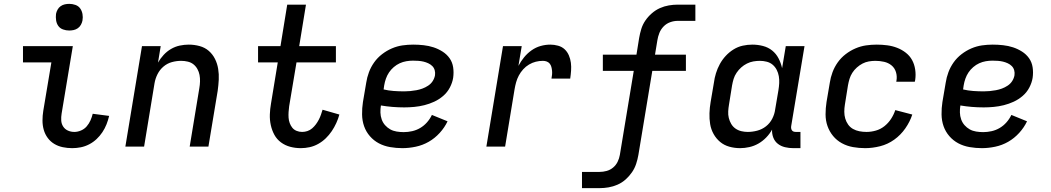

<svg xmlns="http://www.w3.org/2000/svg" viewBox="-20 -759 5440 994"><path d="M354 8Q329 8 305 3Q281 -2 261 -14Q241 -26 227 -45Q213 -64 206.5 -87Q200 -110 200 -135Q200 -160 204 -185L246 -436H99V-520H357L299 -171Q296 -153 297 -135.5Q298 -118 307 -104Q316 -90 331.5 -83Q347 -76 365 -76Q382 -76 399.5 -83.5Q417 -91 429 -105Q441 -119 448.5 -136Q456 -153 460 -170L545 -159Q540 -137 531.5 -115.5Q523 -94 510 -74.5Q497 -55 480 -39Q463 -23 442 -12Q421 -1 398.5 3.5Q376 8 354 8ZM338 -601Q322 -601 306.5 -606.5Q291 -612 282 -624.5Q273 -637 270.5 -653.5Q268 -670 270 -687Q272 -698 278 -709Q284 -720 294 -727Q304 -734 315.5 -736.5Q327 -739 339 -739Q355 -739 370.5 -733.5Q386 -728 395 -715.5Q404 -703 407 -686.5Q410 -670 407 -653Q405 -642 399 -631Q393 -620 383 -613Q373 -606 361.5 -603.5Q350 -601 338 -601Z M629 0 715 -520H812L798 -435Q810 -456 827 -474.5Q844 -493 865.5 -505.5Q887 -518 910.5 -523Q934 -528 957 -528Q986 -528 1013.5 -520.5Q1041 -513 1061 -495.5Q1081 -478 1093 -454Q1105 -430 1109.5 -402.5Q1114 -375 1112.5 -346.5Q1111 -318 1107 -289L1059 0H962L1012 -303Q1015 -320 1015.5 -337.5Q1016 -355 1013 -371Q1010 -387 1002 -401.5Q994 -416 981.5 -426Q969 -436 952 -440Q935 -444 918 -444Q894 -444 870 -437.5Q846 -431 826.5 -414.5Q807 -398 795.5 -375Q784 -352 780 -328L726 0Z M1537 8Q1509 8 1482.5 1Q1456 -6 1434.5 -22Q1413 -38 1400.5 -61Q1388 -84 1382 -111Q1376 -138 1377 -166.5Q1378 -195 1383 -223L1418 -436H1316V-520H1432L1467 -735H1564L1529 -520H1719V-436H1515L1477 -209Q1475 -194 1474 -179Q1473 -164 1474 -149.5Q1475 -135 1480 -121.5Q1485 -108 1493.5 -97.5Q1502 -87 1515.5 -81.5Q1529 -76 1544 -76Q1558 -76 1571.5 -80.5Q1585 -85 1596 -94.5Q1607 -104 1615.5 -115.5Q1624 -127 1630.5 -139.5Q1637 -152 1641.5 -165Q1646 -178 1650 -191L1737 -166Q1731 -144 1721 -122Q1711 -100 1697.5 -80Q1684 -60 1666.5 -43Q1649 -26 1627.5 -14Q1606 -2 1583 3Q1560 8 1537 8Z M2063 8Q2031 8 1999.5 2.5Q1968 -3 1941.5 -17Q1915 -31 1895 -54Q1875 -77 1865 -105.5Q1855 -134 1854.5 -166.5Q1854 -199 1859 -231L1876 -331Q1880 -358 1890 -385Q1900 -412 1917 -436Q1934 -460 1958 -478.5Q1982 -497 2009 -508.5Q2036 -520 2063.5 -524Q2091 -528 2119 -528Q2146 -528 2173 -525Q2200 -522 2224.5 -514Q2249 -506 2271 -492Q2293 -478 2307.5 -457.5Q2322 -437 2326 -410.5Q2330 -384 2326 -356Q2322 -331 2309 -306Q2296 -281 2274.5 -262.5Q2253 -244 2228 -232.5Q2203 -221 2177 -214.5Q2151 -208 2124.5 -205.5Q2098 -203 2073 -203Q2042 -203 2011.5 -205.5Q1981 -208 1952 -213Q1949 -195 1949.5 -176.5Q1950 -158 1956 -141Q1962 -124 1973.5 -111Q1985 -98 2000 -89.5Q2015 -81 2033.5 -78Q2052 -75 2070 -75Q2092 -75 2114 -80Q2136 -85 2155.5 -96.5Q2175 -108 2190.5 -125.5Q2206 -143 2216 -164L2297 -131Q2282 -99 2256.5 -71Q2231 -43 2199.5 -25Q2168 -7 2132.5 0.5Q2097 8 2063 8ZM2073 -286Q2088 -286 2104 -287.5Q2120 -289 2136 -292Q2152 -295 2167 -300.5Q2182 -306 2196.5 -315.5Q2211 -325 2220 -339Q2229 -353 2232 -369Q2234 -383 2230.5 -395.5Q2227 -408 2218 -417Q2209 -426 2197 -431.5Q2185 -437 2172.5 -440Q2160 -443 2146 -444Q2132 -445 2118 -445Q2101 -445 2083.5 -442Q2066 -439 2049.5 -431.5Q2033 -424 2018.5 -411.5Q2004 -399 1994 -384Q1984 -369 1978 -352Q1972 -335 1969 -317L1966 -296Q1991 -290 2018 -288Q2045 -286 2073 -286Z M2498 0 2584 -520H2681L2664 -418Q2676 -441 2693 -462Q2710 -483 2732 -498.5Q2754 -514 2779 -521Q2804 -528 2829 -528Q2849 -528 2869 -522.5Q2889 -517 2903 -504Q2917 -491 2925 -472.5Q2933 -454 2935.5 -434Q2938 -414 2936.5 -393Q2935 -372 2932 -352H2835Q2837 -362 2838 -372.5Q2839 -383 2838 -393Q2837 -403 2834.5 -412.5Q2832 -422 2826 -429.5Q2820 -437 2810.5 -440.5Q2801 -444 2791 -444Q2772 -444 2754 -439.5Q2736 -435 2719 -425Q2702 -415 2688.5 -400Q2675 -385 2666 -368Q2657 -351 2652 -333Q2647 -315 2644 -297L2595 0Z M2993 215V131H3084Q3102 131 3120.5 126Q3139 121 3154 108.5Q3169 96 3177.5 78.5Q3186 61 3189 43L3261 -392H3101V-476H3275L3289 -563Q3293 -586 3300 -609Q3307 -632 3321 -652.5Q3335 -673 3354.5 -690Q3374 -707 3396.5 -717Q3419 -727 3442.5 -731Q3466 -735 3489 -735H3580V-651H3489Q3469 -651 3449.5 -644Q3430 -637 3415.5 -622Q3401 -607 3393.5 -588Q3386 -569 3383 -549L3371 -476H3531V-392H3357L3285 43Q3281 66 3273.5 89Q3266 112 3252 132.5Q3238 153 3219 170Q3200 187 3177 197Q3154 207 3130.5 211Q3107 215 3084 215Z M3812 8Q3783 8 3756 0.5Q3729 -7 3708.5 -24Q3688 -41 3674.5 -65Q3661 -89 3656.5 -116.5Q3652 -144 3653 -173Q3654 -202 3659 -231L3676 -331Q3679 -355 3686.5 -379.5Q3694 -404 3706.5 -427Q3719 -450 3737 -469.5Q3755 -489 3777.5 -503Q3800 -517 3825 -522.5Q3850 -528 3875 -528Q3903 -528 3930 -521Q3957 -514 3977.5 -497.5Q3998 -481 4010.5 -457Q4023 -433 4029 -406L4048 -520H4145L4076 -106Q4075 -100 4076 -94Q4077 -88 4080.5 -83.5Q4084 -79 4089.5 -77.5Q4095 -76 4101 -76H4124V8H4087Q4065 8 4044 3Q4023 -2 4007 -14.5Q3991 -27 3983.5 -46.5Q3976 -66 3977 -88Q3965 -66 3946.5 -47Q3928 -28 3906 -15.5Q3884 -3 3859.5 2.5Q3835 8 3812 8ZM3851 -76Q3875 -76 3900 -82.5Q3925 -89 3945.5 -105Q3966 -121 3978 -144.5Q3990 -168 3993 -192L4010 -292Q4013 -310 4014 -328.5Q4015 -347 4012 -364.5Q4009 -382 4001 -397.5Q3993 -413 3980 -424Q3967 -435 3949.5 -439.5Q3932 -444 3914 -444Q3897 -444 3880 -441Q3863 -438 3847 -430Q3831 -422 3817.5 -410Q3804 -398 3793.5 -382.5Q3783 -367 3778 -350.5Q3773 -334 3770 -317L3754 -217Q3751 -200 3750 -182.5Q3749 -165 3753 -148.5Q3757 -132 3765.5 -117.5Q3774 -103 3787.5 -93.5Q3801 -84 3817.5 -80Q3834 -76 3851 -76Z M4459 8Q4427 8 4396 2.5Q4365 -3 4338.5 -17.5Q4312 -32 4293 -55Q4274 -78 4264 -106.5Q4254 -135 4254 -167Q4254 -199 4259 -231L4276 -331Q4280 -358 4290 -385Q4300 -412 4317 -436Q4334 -460 4358 -478.5Q4382 -497 4409 -508.5Q4436 -520 4463.5 -524Q4491 -528 4519 -528Q4546 -528 4573 -524.5Q4600 -521 4624.5 -511.5Q4649 -502 4669.5 -486Q4690 -470 4702 -448Q4714 -426 4718 -399Q4722 -372 4718 -345L4716 -336H4620L4621 -341Q4625 -364 4618.5 -385.5Q4612 -407 4595.5 -420.5Q4579 -434 4557 -439Q4535 -444 4512 -444Q4495 -444 4478 -441Q4461 -438 4445.5 -430Q4430 -422 4416 -409.5Q4402 -397 4392.5 -382Q4383 -367 4378 -350.5Q4373 -334 4370 -317L4354 -217Q4351 -199 4351 -180.5Q4351 -162 4356 -145Q4361 -128 4371 -114Q4381 -100 4396 -91.5Q4411 -83 4429 -79.5Q4447 -76 4466 -76Q4490 -76 4514.5 -83Q4539 -90 4559 -106Q4579 -122 4593 -143.5Q4607 -165 4615 -189L4703 -166Q4691 -129 4667 -94.5Q4643 -60 4609.5 -36Q4576 -12 4536.5 -2Q4497 8 4459 8Z M5063 8Q5031 8 4999.5 2.5Q4968 -3 4941.5 -17Q4915 -31 4895 -54Q4875 -77 4865 -105.5Q4855 -134 4854.5 -166.5Q4854 -199 4859 -231L4876 -331Q4880 -358 4890 -385Q4900 -412 4917 -436Q4934 -460 4958 -478.5Q4982 -497 5009 -508.5Q5036 -520 5063.5 -524Q5091 -528 5119 -528Q5146 -528 5173 -525Q5200 -522 5224.5 -514Q5249 -506 5271 -492Q5293 -478 5307.5 -457.5Q5322 -437 5326 -410.5Q5330 -384 5326 -356Q5322 -331 5309 -306Q5296 -281 5274.5 -262.5Q5253 -244 5228 -232.5Q5203 -221 5177 -214.5Q5151 -208 5124.5 -205.5Q5098 -203 5073 -203Q5042 -203 5011.5 -205.5Q4981 -208 4952 -213Q4949 -195 4949.5 -176.5Q4950 -158 4956 -141Q4962 -124 4973.5 -111Q4985 -98 5000 -89.5Q5015 -81 5033.5 -78Q5052 -75 5070 -75Q5092 -75 5114 -80Q5136 -85 5155.5 -96.5Q5175 -108 5190.5 -125.5Q5206 -143 5216 -164L5297 -131Q5282 -99 5256.5 -71Q5231 -43 5199.5 -25Q5168 -7 5132.5 0.5Q5097 8 5063 8ZM5073 -286Q5088 -286 5104 -287.5Q5120 -289 5136 -292Q5152 -295 5167 -300.5Q5182 -306 5196.5 -315.5Q5211 -325 5220 -339Q5229 -353 5232 -369Q5234 -383 5230.5 -395.5Q5227 -408 5218 -417Q5209 -426 5197 -431.5Q5185 -437 5172.5 -440Q5160 -443 5146 -444Q5132 -445 5118 -445Q5101 -445 5083.5 -442Q5066 -439 5049.5 -431.5Q5033 -424 5018.5 -411.5Q5004 -399 4994 -384Q4984 -369 4978 -352Q4972 -335 4969 -317L4966 -296Q4991 -290 5018 -288Q5045 -286 5073 -286Z"/></svg>

Font: Iosevka Medium Extended
Style: Italic
Weight: 500
Width: 7
Italic angle: -9°
Monospace: yes
Designer: Belleve Invis
Foundry: Belleve Invis
Version: Version 32.5.0; ttfautohint (v1.8.4)